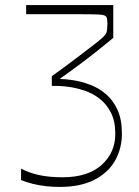

<svg xmlns="http://www.w3.org/2000/svg" viewBox="-20 -720 549 756"><path d="M63 -11V-56Q93 -40 132.5 -31Q172 -22 226 -22Q326 -22 380 -70.5Q434 -119 434 -193Q434 -243 416.5 -277Q399 -311 371.5 -332Q344 -353 312 -363.5Q280 -374 251 -378Q228 -381 213 -381.5Q198 -382 184 -382V-420Q206 -436 229.5 -453Q253 -470 277 -488.5Q301 -507 325 -525Q349 -543 371 -561Q395 -580 399 -591.5Q403 -603 403 -627Q403 -645 399 -653Q395 -661 374 -662.5Q353 -664 303 -664Q266 -664 234.5 -664Q203 -664 168 -664Q133 -664 83 -664V-700H426V-571Q385 -537 352 -511Q319 -485 286.5 -461Q254 -437 215 -409Q238 -409 269.5 -404Q301 -399 334.5 -386.5Q368 -374 396.5 -350Q425 -326 442.5 -288Q460 -250 460 -194Q460 -135 433 -87.5Q406 -40 351.5 -12Q297 16 215 16Q187 16 160.5 13Q134 10 109.5 4Q85 -2 63 -11Z"/></svg>

Font: Ojuju ExtraLight
Style: Regular
Weight: 200
Designer: Chisaokwu Joboson, Mirko Velimirovic
Foundry: Udi Foundry
Version: Version 1.000